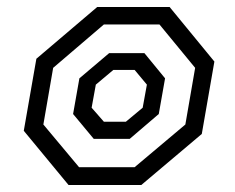

<svg xmlns="http://www.w3.org/2000/svg" viewBox="-20 -554 671 549"><path d="M48 -180 84 -386 258 -534H465L593 -378L557 -171L384 -25H176ZM365 -76 510 -198 538 -360 436 -484H277L132 -360L104 -198L206 -76ZM189 -228 207 -330 292 -402H393L452 -330L434 -228L351 -157H248ZM340 -206 388 -246 400 -312 365 -354H304L254 -312L242 -246L277 -206Z"/></svg>

Font: Chakra Petch Light
Style: Italic
Weight: 300
Italic angle: -10°
Designer: Katatrad Aksorn Co.,Ltd.
Foundry: Cadson Demak Co.,Ltd.
Version: Version 1.000; ttfautohint (v1.6)